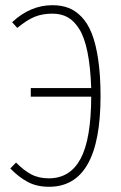

<svg xmlns="http://www.w3.org/2000/svg" viewBox="-20 -713 468 743"><path d="M183.1 -692.9Q217.3 -692.9 244.6 -682.6Q272 -672.4 295.9 -647.5Q319.8 -622.6 335.4 -582.8Q351.1 -543 360.1 -481.9Q369.1 -420.9 369.1 -340.8Q369.1 9.8 169.9 9.8Q122.1 9.8 87.2 -9Q52.2 -27.8 20 -61L42 -84Q71.3 -54.2 100.3 -38.6Q129.4 -22.9 168.9 -22.9Q251 -22.9 291.7 -98.4Q332.5 -173.8 333 -338.9H99.1V-372.1H333Q330.1 -454.1 318.6 -511Q307.1 -567.9 287.1 -600.1Q267.1 -632.3 241.9 -646.2Q216.8 -660.2 183.1 -660.2Q144 -660.2 114 -647.9Q84 -635.7 46.9 -605L26.9 -627Q97.2 -692.9 183.1 -692.9Z"/></svg>

Font: Fira Sans Compressed UltraLight
Style: Regular
Weight: 200
Width: 1
Designer: Carrois Corporate & Edenspiekermann AG
Foundry: Carrois Corporate GbR & Edenspiekermann AG
Version: Version 4.203;PS 004.203;hotconv 1.0.88;makeotf.lib2.5.64775